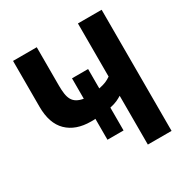

<svg xmlns="http://www.w3.org/2000/svg" viewBox="-162 -830 924 961"><g transform="rotate(-30 300.0 -350.0)"><path d="M256 -243Q250 -242 244 -242H231Q143 -242 93.5 -290.5Q44 -339 44 -435V-700H181V-478Q181 -451 184 -430.5Q187 -410 195 -395.5Q203 -381 218 -372Q233 -363 256 -359V-477H349V-365Q374 -370 389.5 -376.5Q405 -383 419 -393V-700H556V0H419V-282Q406 -274 391 -267Q376 -260 349 -254V-122H256Z"/></g></svg>

Font: PT Mono
Style: Bold
Weight: 700
Monospace: yes
Designer: A.Korolkova, I.Chaeva
Foundry: ParaType Ltd
Version: Version 1.000 OFL